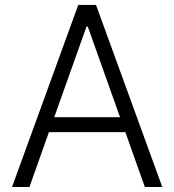

<svg xmlns="http://www.w3.org/2000/svg" viewBox="-20 -747 696 767"><path d="M97.7 0H28.1L292.6 -727.3H363.6L628.2 0H558.6L480.8 -219.1H175.4ZM196.7 -278.8H459.5L330.6 -641H325.6Z"/></svg>

Font: Inter Light BETA
Style: Regular
Weight: 300
Designer: Rasmus Andersson
Foundry: rsms
Version: Version 3.011;git-f93a4a705